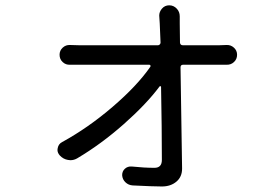

<svg xmlns="http://www.w3.org/2000/svg" viewBox="-20 -631 1040 713"><path d="M648.4 -472.7Q649.4 -462.9 659.2 -462.9H793Q804.7 -462.9 820.8 -463.9Q836.9 -464.8 848.6 -454.1Q860.4 -443.4 860.4 -427.7Q860.4 -411.1 848.6 -400.4Q836.9 -389.6 820.3 -390.6Q804.7 -390.6 794.9 -390.6H660.2Q650.4 -390.6 650.4 -380.9Q656.2 -14.6 656.2 -4.9Q656.2 25.4 635.7 43Q614.3 61.5 581.1 61.5Q549.8 61.5 472.7 57.6Q457 56.6 445.8 45.9Q434.6 35.2 433.6 19.5Q433.6 4.9 443.8 -4.4Q454.1 -13.7 468.8 -12.7Q515.6 -7.8 553.7 -7.8Q581.1 -7.8 581.1 -37.1Q581.1 -153.3 578.1 -308.6Q578.1 -310.5 575.7 -311Q573.2 -311.5 572.3 -309.6Q523.4 -244.1 439.5 -169.9Q355.5 -95.7 266.6 -43Q254.9 -36.1 241.2 -36.1Q237.3 -36.1 232.4 -37.1Q214.8 -40 202.1 -53.7Q193.4 -63.5 193.4 -74.2Q193.4 -78.1 194.3 -81.1Q197.3 -96.7 210.9 -103.5Q308.6 -157.2 398.9 -234.9Q489.3 -312.5 538.1 -382.8Q540 -385.7 538.6 -388.2Q537.1 -390.6 534.2 -390.6H277.3Q257.8 -390.6 240.2 -390.6Q224.6 -389.6 212.9 -400.4Q201.2 -411.1 201.2 -427.7Q201.2 -443.4 212.9 -454.1Q224.6 -464.8 240.2 -463.9Q256.8 -462.9 275.4 -462.9H566.4Q570.3 -462.9 573.2 -465.8Q576.2 -468.8 576.2 -472.7Q574.2 -519.5 573.2 -543.9L571.3 -573.2Q571.3 -586.9 581.1 -598.6Q591.8 -611.3 608.4 -611.3Q625 -611.3 636.7 -598.6Q647.5 -586.9 647.5 -570.3V-543.9Z"/></svg>

Font: Gen Jyuu GothicX Regular
Style: Regular
Weight: 400
Designer: [Source Han Sans]
Ryoko NISHIZUKA  (kana & ideographs); Paul D. Hunt (Latin, Greek & Cyrillic); Wenlong ZHANG  (bopomofo
Version: Version 1.002.20150607